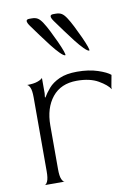

<svg xmlns="http://www.w3.org/2000/svg" viewBox="-85 -809 621 865"><g transform="rotate(-10 225.5 -376.0)"><path d="M48 0Q55 0 61.5 -14Q68 -28 68 -60V-398Q68 -430 61.5 -443.5Q55 -457 48 -458Q79 -458 97 -464.5Q115 -471 120 -478V-407L118 -390L120 -388Q131 -407 149 -428Q167 -449 199 -463.5Q231 -478 280 -478Q334 -478 374.5 -464.5Q415 -451 431 -437L421 -383V-373Q408 -394 370 -416Q332 -438 272 -438Q199 -438 159.5 -389Q120 -340 120 -260V-60Q120 -28 126.5 -14Q133 0 140 0ZM241 -560Q245 -560 238.5 -578.5Q232 -597 219.5 -624.5Q207 -652 193.5 -678.5Q180 -705 170 -720Q159 -737 148.5 -743.5Q138 -750 121 -750H110Q85 -750 107 -719Q123 -697 143 -669.5Q163 -642 182.5 -617Q202 -592 218 -576Q234 -560 241 -560ZM351 -562Q355 -562 348.5 -580.5Q342 -599 329.5 -626.5Q317 -654 303.5 -680.5Q290 -707 280 -722Q269 -739 258.5 -745.5Q248 -752 231 -752H220Q195 -752 217 -721Q233 -699 253 -671.5Q273 -644 292.5 -619Q312 -594 328 -578Q344 -562 351 -562Z"/></g></svg>

Font: Red Rose Light
Style: Regular
Weight: 300
Designer: Jaikishan Patel
Version: Version 1.001; ttfautohint (v1.8.3)